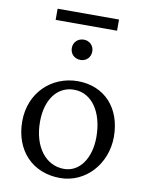

<svg xmlns="http://www.w3.org/2000/svg" viewBox="-95 -939 781 1016"><g transform="rotate(10 295.5 -431.0)"><path d="M299 9C435 9 542 -108 542 -255C542 -409 447 -512 304 -512C164 -512 50 -407 50 -252C50 -98 148 9 299 9ZM131 -811H461V-871H131ZM143 -266C143 -386 202 -464 292 -464C387 -464 451 -372 451 -237C451 -123 394 -42 311 -42C213 -42 143 -131 143 -266ZM241 -680C241 -647 265 -625 297 -625C327 -625 351 -647 351 -680C351 -711 327 -734 297 -734C265 -734 241 -711 241 -680Z"/></g></svg>

Font: TPK Tissa Web Quiz
Style: Regular
Weight: 400
Designer: Jacques Le Bailly, Suppakit Chalermlarp | Katatrad Co.,Ltd.
Foundry: Jacques Le Bailly, Cadson Demak Co.,Ltd.
Version: Version 5.000;Glyphs 3.1.2 (3151)